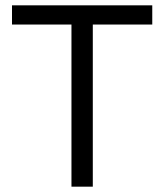

<svg xmlns="http://www.w3.org/2000/svg" viewBox="-20 -700 616 720"><path d="M248 0V-608H25V-680H551V-608H328V0Z"/></svg>

Font: TASA Orbiter Display
Style: Regular
Weight: 400
Designer: Weizhong Zhang
Version: Version 1.000;Glyphs 3.1.2 (3151)